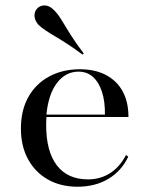

<svg xmlns="http://www.w3.org/2000/svg" viewBox="-20 -686 554 717"><path d="M269.4 11.3Q206.5 11.3 158.9 -15.7Q111.3 -42.7 84.7 -91.5Q58.1 -140.3 58.1 -205.6Q58.1 -274.2 85.9 -323.8Q113.7 -373.4 163.7 -400.4Q213.7 -427.4 278.2 -427.4Q334.7 -427.4 375.4 -406Q416.1 -384.7 437.9 -345.2Q459.7 -305.6 459.7 -249.2H116.9L116.1 -258.1H371.8Q372.6 -306.5 360.9 -342.7Q349.2 -379 327 -398.8Q304.8 -418.5 273.4 -418.5Q225 -418.5 192.7 -376.2Q160.5 -333.9 153.2 -256.5L154 -254.8Q153.2 -246.8 152.8 -237.9Q152.4 -229 152.4 -218.5Q152.4 -121 192.3 -68.5Q232.3 -16.1 308.9 -16.1Q353.2 -16.1 389.5 -38.3Q425.8 -60.5 450.8 -107.3L458.9 -100.8Q433.9 -47.6 384.7 -18.1Q335.5 11.3 269.4 11.3ZM287.9 -482.3Q258.9 -504 233.5 -520.6Q208.1 -537.1 187.5 -549.2Q166.9 -561.3 151.2 -571.8Q135.5 -582.3 124.2 -592.7Q109.7 -608.9 108.9 -625.8Q108.1 -642.7 118.5 -654Q129.8 -666.1 147.2 -665.7Q164.5 -665.3 180.6 -649.2Q196 -634.7 210.1 -610.9Q224.2 -587.1 243.5 -556.5Q262.9 -525.8 292.7 -486.3Z"/></svg>

Font: Playfair 144pt SemiExpanded Medium
Style: Regular
Weight: 500
Width: 6
Designer: Claus Eggers Sørensen
Foundry: Claus Eggers Sørensen
Version: Version 2.203